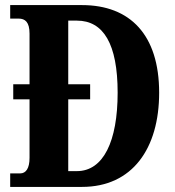

<svg xmlns="http://www.w3.org/2000/svg" viewBox="-20 -734 689 754"><path d="M20 0H302C500 0 605 -151 605 -370C605 -597 491 -714 302 -714H20V-661H53C79 -661 96 -647 96 -602V-403H32V-344H96V-114C96 -73 82 -53 59 -53H20ZM282 -62H248V-344H334V-403H248V-653H282C386 -653 442 -562 442 -370C442 -179 386 -62 282 -62Z"/></svg>

Font: Noto Serif Lao ExtraCondensed ExtraBold
Style: Regular
Weight: 800
Width: 2
Designer: Monotype Design Team
Foundry: Monotype Imaging Inc.
Version: Version 2.003